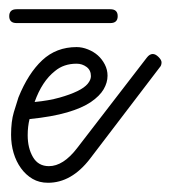

<svg xmlns="http://www.w3.org/2000/svg" viewBox="-26 -404 370 416"><path d="M292 -279Q298 -287 305 -287Q311 -287 317.5 -280.5Q324 -274 324 -269Q324 -262 320 -258L169 -60Q129 -8 78 -8Q59 -8 44.5 -16.5Q30 -25 19.5 -39.5Q9 -54 3.5 -72.5Q-2 -91 -2 -112Q-2 -141 4 -161Q10 -181 14 -193Q35 -245 65.5 -273.5Q96 -302 140 -302Q152 -302 164.5 -297Q177 -292 186 -284Q195 -276 201 -264.5Q207 -253 207 -240Q207 -225 198.5 -210.5Q190 -196 171 -183Q152 -170 119.5 -160.5Q87 -151 38 -146Q34 -130 34 -111Q34 -83 45.5 -63.5Q57 -44 80 -44Q111 -44 141 -83ZM93 -250Q65 -228 49 -183Q80 -186 103 -192.5Q126 -199 141.5 -206.5Q157 -214 164 -222.5Q171 -231 171 -239Q171 -252 161.5 -259Q152 -266 140 -266Q112 -266 93 -250ZM10 -354Q-6 -354 -6 -369Q-6 -384 10 -384H213Q229 -384 229 -369Q229 -354 213 -354Z"/></svg>

Font: Gruenewald VA
Style: Regular
Weight: 400
Designer: Peter Wiegel
Foundry: Peter Wiegel, nach dem Schriftentwurf von Dr. H. Gr¸newald
Version: Version 0.007